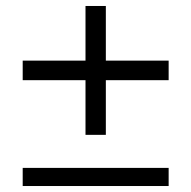

<svg xmlns="http://www.w3.org/2000/svg" viewBox="-20 -622 640 642"><path d="M265.9 -353.9H55.9V-419.3H265.9V-602H333.9V-419.3H543.9V-353.9H333.9V-171.1H265.9ZM55.9 -60.6H543.9V0H55.9Z"/></svg>

Font: Mona Sans VF XLt
Style: Regular
Weight: 200
Designer: Deni Anggara
Foundry: GitHub
Version: Version 2.000;Glyphs 3.2.3 (3260)